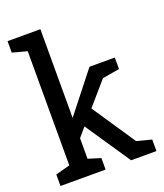

<svg xmlns="http://www.w3.org/2000/svg" viewBox="-139 -848 803 940"><g transform="rotate(-20 262.5 -377.5)"><path d="M13 -60 88 -80V-675L12 -695V-755H183V-293L346 -500H478V-440L389 -425L285 -305L436 -80L513 -60V0H381L223 -234L183 -187V-80L248 -60V0H13Z"/></g></svg>

Font: Hermeneus One
Style: Regular
Weight: 400
Designer: Rodrigo Fuenzalida, Pablo Impallari
Foundry: Pablo Impallari, Rodrigo Fuenzalida
Version: Version 1.002; ttfautohint (v0.93) -l 8 -r 50 -G 200 -x 14 -